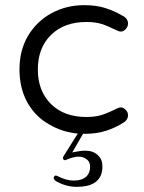

<svg xmlns="http://www.w3.org/2000/svg" viewBox="-20 -519 561 746"><path d="M432.6 -96.7Q397.5 -79.1 373.5 -71.8Q349.6 -64.5 315.4 -64.5Q228.5 -64.5 177.7 -115.2Q127 -166 127 -249Q127 -333 178.2 -383.3Q229.5 -433.6 315.4 -433.6Q349.6 -433.6 373.5 -426.3Q397.5 -418.9 432.6 -401.4Q441.4 -396.5 450.2 -396.5Q460 -396.5 468.8 -406.2Q477.5 -416 477.5 -427.7Q477.5 -443.4 462.9 -454.1Q426.8 -475.6 390.6 -487.3Q354.5 -499 307.6 -499Q238.3 -499 181.2 -468.3Q124 -437.5 89.8 -381.3Q55.7 -325.2 55.7 -249Q55.7 -180.7 83 -127Q111.3 -73.2 160.2 -42Q160.2 -42 161.1 -42Q208 -10.7 266.6 -2L282.2 0L227.5 86.9Q224.6 91.8 224.6 95.2Q224.6 98.6 226.6 100.6Q228.5 102.5 230 103Q231.4 103.5 233.4 103.5Q234.4 103.5 243.2 99.6Q252 95.7 263.7 92.8Q275.4 89.8 283.7 89.8Q292 89.8 297.9 90.8Q310.5 93.8 320.3 103Q330.1 112.3 330.1 128.9Q330.1 152.3 316.4 166Q299.8 182.6 265.6 182.6Q237.3 182.6 203.1 165Q199.2 163.1 196.3 163.1Q193.4 163.1 190.9 166Q188.5 168.9 188.5 172.9Q188.5 176.8 195.3 183.6Q235.4 207 278.3 207Q363.3 207 376 148.4Q377.9 138.7 377.9 130.4Q377.9 122.1 377.4 118.7Q377 115.2 376.5 112.3Q376 109.4 375 106.4Q374 103.5 372.6 100.6Q371.1 97.7 370.1 95.7Q365.2 88.9 359.4 83Q340.8 66.4 311.5 66.4Q295.9 66.4 282.2 69.3L260.7 73.2L302.7 1H308.6Q354.5 1 391.6 -10.7Q428.7 -22.5 461.9 -43.9Q477.5 -54.7 477.5 -71.3Q477.5 -83 468.3 -92.3Q459 -101.6 450.2 -101.6Q441.4 -101.6 432.6 -96.7Z"/></svg>

Font: FakePearl
Style: ExtraLight
Weight: 300
Version: Version 1.2